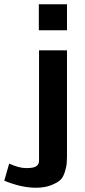

<svg xmlns="http://www.w3.org/2000/svg" viewBox="-97 -708 397 900"><path d="M-77 139 -54 59Q-8 80 26 80Q61 80 73.5 71Q86 62 86 45V-472H217V27Q216 51 215.5 60.5Q215 70 207.5 96Q200 122 186.5 135Q173 148 143 160Q113 172 71 172Q3 172 -77 139ZM85 -566V-688H217V-566Z"/></svg>

Font: Coval
Style: ExtraBold
Weight: 800
Foundry: Context Ltd
Version: Version 001.000